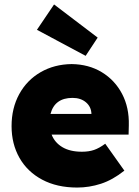

<svg xmlns="http://www.w3.org/2000/svg" viewBox="-20 -833 626 863"><path d="M327 10Q236 10 169.5 -25.5Q103 -61 67.5 -123.5Q32 -186 32 -266Q32 -347 66.5 -410Q101 -473 162.5 -508.5Q224 -544 302 -545Q379 -544 437.5 -508.5Q496 -473 528.5 -411.5Q561 -350 559 -270L558 -228H212Q226 -192 260.5 -171.5Q295 -151 348 -151Q379 -151 402.5 -159Q426 -167 453 -187L539 -66Q486 -24 433.5 -7Q381 10 327 10ZM306 -393Q226 -393 207 -321H391Q390 -353 366.5 -373Q343 -393 306 -393ZM365 -582 146 -699 223 -813 419 -664Z"/></svg>

Font: Lexend Deca ExtraBold
Style: Regular
Weight: 800
Designer: Bonnie Shaver-Troup, Thomas Jockin
Foundry: Lexend
Version: Version 1.008; ttfautohint (v1.8.4.7-5d5b)